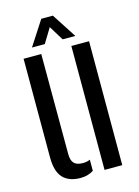

<svg xmlns="http://www.w3.org/2000/svg" viewBox="-117 -825 651 898"><g transform="rotate(-15 209.0 -375.5)"><path d="M45.9 -122.8V-600H131.4L132.2 -115.8Q132.2 -84.6 145.4 -70.8Q158.6 -56.9 188.3 -56.9Q208.1 -56.9 223 -63.9V-10.1Q196.2 7.6 159.9 7.6Q104.3 7.6 75.1 -23.1Q45.9 -53.8 45.9 -122.8ZM277.1 0V-600H362.9V0ZM97.3 -640.6 174.2 -759.3H230.4L307.3 -640.6H245.7L202.5 -711.3L159.4 -640.6Z"/></g></svg>

Font: Big Shoulders Stencil Text SC Thin
Style: Regular
Weight: 100
Designer: Patric King
Foundry: XO Type Co
Version: Version 2.001